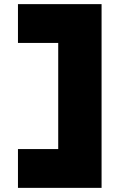

<svg xmlns="http://www.w3.org/2000/svg" viewBox="-20 -720 632 930"><path d="M67 190V2H268L262 10V-524L272 -512H67V-700H472V190Z"/></svg>

Font: Lexend Giga Black
Style: Regular
Weight: 900
Designer: Bonnie Shaver-Troup, Thomas Jockin
Foundry: Lexend
Version: Version 1.007